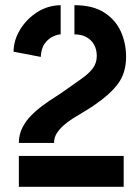

<svg xmlns="http://www.w3.org/2000/svg" viewBox="-20 -720 538 740"><path d="M52.7 -169.1Q52.7 -200.2 65.7 -226.7Q78.7 -253.1 99.5 -274.2Q120.2 -295.3 144.7 -313.3Q169.1 -331.4 192.3 -345.9Q215.4 -360.4 232.1 -372.7Q265 -396.5 292.3 -415.2Q319.7 -433.9 336.4 -455Q353 -476.1 353 -504.5Q353 -528.9 342.8 -547.5Q332.5 -566 313.4 -576.7Q294.4 -587.5 266.9 -587.5V-700Q337.8 -700 381.7 -671.7Q425.7 -643.4 445.9 -598.1Q466.1 -552.7 465.9 -500.5Q465.8 -440.7 436.7 -399.9Q407.6 -359.1 345.3 -316Q324.9 -301.8 302.5 -288.8Q280.2 -275.8 259.8 -262.8Q239.5 -249.8 223.6 -235.4Q207.7 -220.9 198 -205Q188.3 -189 188.3 -169.1ZM52.7 0V-119H456.7V0ZM137.1 -500.7 32.1 -520.8Q33 -566.1 57.8 -606.4Q82.5 -646.7 123.3 -673Q164 -699.2 213.8 -700V-587.5Q202.7 -587.5 185.1 -579.7Q167.4 -571.9 153.1 -553.1Q138.8 -534.4 137.1 -500.7Z"/></svg>

Font: Stick No Bills ExtraLight
Style: Regular
Weight: 200
Designer: Kosala Senevirathne, Siva Puranthara, Lasantha Premarathna, Tharique Azeez
Foundry: mooniak
Version: Version 2.000